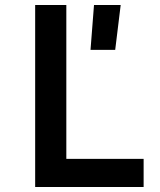

<svg xmlns="http://www.w3.org/2000/svg" viewBox="-20 -750 640 770"><path d="M121 0V-730H246V-113H556V0ZM343 -550 357 -730H464L442 -550Z"/></svg>

Font: JetBrains Mono NL
Style: Bold
Weight: 700
Monospace: yes
Designer: Philipp Nurullin, Konstantin Bulenkov
Foundry: JetBrains
Version: Version 2.305; ttfautohint (v1.8.4.7-5d5b)